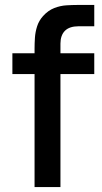

<svg xmlns="http://www.w3.org/2000/svg" viewBox="-20 -755 410 775"><path d="M119.5 0V-559Q119.5 -579.5 121 -602.8Q122.5 -626 129.8 -648.8Q137 -671.5 154 -690.5Q174.5 -713 199 -722.5Q223.5 -732 247.8 -733.5Q272 -735 292.5 -735H360.5V-649H297.5Q260.5 -649 242.2 -630.8Q224 -612.5 224 -579V0ZM30 -456V-540H360.5V-456Z"/></svg>

Font: Manrope ExtraLight SemiBold
Style: Regular
Weight: 600
Version: Version 4.504